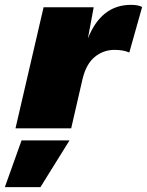

<svg xmlns="http://www.w3.org/2000/svg" viewBox="-84 -530 607 793"><path d="M457 -510Q487 -510 503 -501L450 -313Q426 -324 389 -324Q343 -324 307.5 -295Q272 -266 257 -204L210 0H-20L96 -500H303L279 -371Q334 -510 457 -510ZM-64 243 5 50H203L83 243Z"/></svg>

Font: Elaine Sans Black
Style: Italic
Weight: 900
Italic angle: -13°
Designer: Wei Huang
Foundry: Wei Huang
Version: Version 2.001;December 24, 2019;FontCreator 12.0.0.2547 64-b